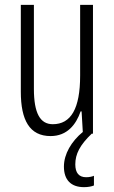

<svg xmlns="http://www.w3.org/2000/svg" viewBox="-20 -552 472 793"><path d="M368 214V174C362 177 349 180 336 180C306 180 291 162 291 127C291 84 310 47 359 0H364V-532H311V-240C311 -103 273 -39 198 -39C146 -39 120 -84 120 -185V-532H66V-173C66 -56 102 10 189 10C257 10 294 -37 313 -92H317L322 -7C275 32 244 84 244 136C244 191 273 221 327 221C344 221 359 218 368 214Z"/></svg>

Font: Noto Sans UI Condensed Light
Style: Regular
Weight: 300
Width: 3
Designer: Monotype Design Team
Foundry: Monotype Imaging Inc.
Version: Version 1.901